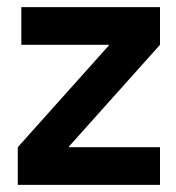

<svg xmlns="http://www.w3.org/2000/svg" viewBox="-20 -520 495 540"><path d="M30 -106 286 -392V-394H40V-500H430V-394L174 -108V-106H430V0H30Z"/></svg>

Font: PT Root UI Bold
Style: Regular
Weight: 700
Designer: Vitaly Kuzmin
Foundry: ParaType Ltd.
Version: Version 2.000G